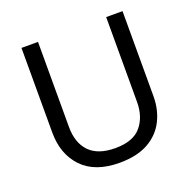

<svg xmlns="http://www.w3.org/2000/svg" viewBox="-127 -843 986 982"><g transform="rotate(-20 365.5 -352.0)"><path d="M640 -252Q640 -178 610 -118.5Q580 -59 518.5 -24.5Q457 10 362 10Q229 10 159.5 -62.5Q90 -135 90 -254V-714H180V-251Q180 -164 226.5 -116Q273 -68 367 -68Q464 -68 507.5 -119.5Q551 -171 551 -252V-714H640Z"/></g></svg>

Font: Noto Sans Saurashtra
Style: Regular
Weight: 400
Designer: Monotype Design Team
Foundry: Monotype Imaging Inc.
Version: Version 2.001; ttfautohint (v1.8.4.7-5d5b)